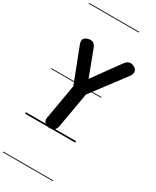

<svg xmlns="http://www.w3.org/2000/svg" viewBox="-399 -1324 1499 1846"><g transform="rotate(30 350.0 -401.0)"><path d="M266.5 2.5Q232 2.5 212.2 -18.8Q192.5 -40 197.5 -70L265 -460.5L119.5 -837Q115 -849 113 -857Q111 -865 111 -876Q111 -898.5 133.2 -913.5Q155.5 -928.5 187 -928.5Q209.5 -928.5 223.2 -917.8Q237 -907 247 -884.5L356.5 -595L576.5 -898.5Q586.5 -913 602.5 -920.8Q618.5 -928.5 635.5 -928.5Q648.5 -928.5 664.8 -921.2Q681 -914 693.2 -900.8Q705.5 -887.5 705.5 -868.5Q705.5 -845.5 688.5 -821.5L409.5 -451L341 -58Q336.5 -35.5 320 -16.5Q303.5 2.5 266.5 2.5ZM266.5 2.5Q232 2.5 212.2 -18.8Q192.5 -40 197.5 -70L265 -460.5L119.5 -837Q115 -849 113 -857Q111 -865 111 -876Q111 -898.5 133.2 -913.5Q155.5 -928.5 187 -928.5Q209.5 -928.5 223.2 -917.8Q237 -907 247 -884.5L356.5 -595L576.5 -898.5Q586.5 -913 602.5 -920.8Q618.5 -928.5 635.5 -928.5Q648.5 -928.5 664.8 -921.2Q681 -914 693.2 -900.8Q705.5 -887.5 705.5 -868.5Q705.5 -845.5 688.5 -821.5L409.5 -451L341 -58Q336.5 -35.5 320 -16.5Q303.5 2.5 266.5 2.5ZM-5 420.5H551.5V428.5H-5ZM-5 -16H551.5V0H-5ZM-5 -505.5H551.5V-497.5H-5ZM-5 -1230H551.5V-1222H-5Z"/></g></svg>

Font: Edu VIC WA NT Pre Guide
Style: Regular
Weight: 400
Designer: Tina and Corey Anderson, Eben Sorkin, Mirko Velimirovic
Foundry: Google for Education
Version: Version 1.000